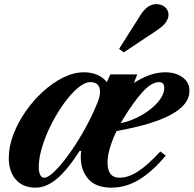

<svg xmlns="http://www.w3.org/2000/svg" viewBox="-20 -876 915 907"><path d="M148 10.5Q89 10.5 55.2 -27.2Q21.5 -65 21.5 -130Q21.5 -183.5 43 -240.2Q64.5 -297 101 -349.5Q137.5 -402 183.5 -443.8Q229.5 -485.5 279.2 -510Q329 -534.5 376 -534.5Q447 -534.5 485 -488L501 -524.5H628.5L612.5 -484Q690.5 -534.5 760 -534.5Q809.5 -534.5 842.2 -511Q875 -487.5 875 -446Q875 -318.5 530.5 -257Q510.5 -215.5 499.2 -177Q488 -138.5 488 -107.5Q488 -36.5 544.5 -36.5Q586 -36.5 631.8 -66Q677.5 -95.5 737.5 -160.5L763 -141Q698.5 -64 636.2 -26.8Q574 10.5 506.5 10.5Q434 10.5 397.8 -29.8Q361.5 -70 361.5 -134.5Q361.5 -149 363.5 -162.5L357 -164Q296.5 -70.5 247 -30Q197.5 10.5 148 10.5ZM189 -36.5Q206.5 -36.5 236.8 -65.5Q267 -94.5 302.2 -142.8Q337.5 -191 371.5 -250Q405.5 -309 431 -368.5Q444 -398 448.2 -413.2Q452.5 -428.5 452.5 -441Q452.5 -488 407 -488Q380.5 -488 348 -460.8Q315.5 -433.5 283 -388.8Q250.5 -344 223.2 -290.5Q196 -237 179.5 -183.5Q163 -130 163 -86.5Q163 -63.5 169.8 -50Q176.5 -36.5 189 -36.5ZM550 -294Q603.5 -305.5 650.5 -332.8Q697.5 -360 726.8 -394.5Q756 -429 756 -461Q756 -488 731 -488Q694.5 -488 651.2 -439Q608 -390 563 -316ZM564.5 -628.5 542.5 -645 643.5 -804.5Q676.5 -856.5 718 -856.5Q743 -856.5 759.5 -842.2Q776 -828 776 -806Q776 -788.5 763 -770Q750 -751.5 716.5 -729.5Z"/></svg>

Font: Libre Caslon Text Bold
Style: Italic
Weight: 700
Italic angle: -22.583°
Designer: Pablo Impallari, Rodrigo Fuenzalida, Katja Schimmel
Foundry: Pablo Impallari, Rodrigo Fuenzalida
Version: Version 2.000